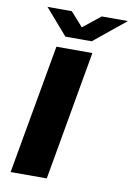

<svg xmlns="http://www.w3.org/2000/svg" viewBox="-96 -944 692 1004"><g transform="rotate(10 250.0 -442.0)"><path d="M33 0 155 -687H346L225 0ZM500 -884 332 -747H192L73 -884H202L294 -781H232L361 -884Z"/></g></svg>

Font: Archivo SemiExpanded ExtraBold
Style: Italic
Weight: 800
Width: 6
Italic angle: -10°
Designer: Hector Gatti
Foundry: Omnibus-Type
Version: Version 2.001